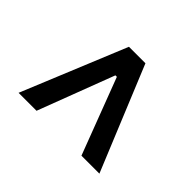

<svg xmlns="http://www.w3.org/2000/svg" viewBox="-113 -753 812 812"><g transform="rotate(-45 293.0 -346.5)"><path d="M71.3 -104.5V-211.9L413.1 -341.8V-350.6L71.3 -480.5V-587.9L539.1 -395.5V-296.9Z"/></g></svg>

Font: Cascadia Code NF
Style: Regular
Weight: 400
Monospace: yes
Designer: Aaron Bell
Foundry: Saja Typeworks
Version: Version 2404.023; ttfautohint (v1.8.4)